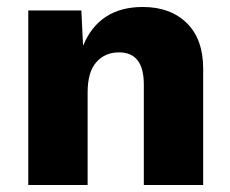

<svg xmlns="http://www.w3.org/2000/svg" viewBox="-20 -530 660 550"><path d="M389 -510Q468 -510 515 -464Q562 -418 562 -333V0H392V-288Q392 -380 321 -380Q281 -380 256 -352Q231 -324 231 -265V0H61V-500H213L218 -399Q264 -510 389 -510Z"/></svg>

Font: Elaine Sans
Style: Bold
Weight: 700
Designer: Wei Huang
Foundry: Wei Huang
Version: Version 2.001;December 24, 2019;FontCreator 12.0.0.2547 64-b